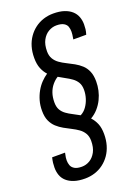

<svg xmlns="http://www.w3.org/2000/svg" viewBox="-172 -768 736 1020"><g transform="rotate(-20 196.0 -258.0)"><path d="M126 183Q90 183 64.5 174.5Q39 166 22.5 151Q6 136 -1 116Q-8 96 -8 73Q-8 59 -6.5 46.5Q-5 34 -1 17H72Q68 34 67 43Q66 52 66 59Q66 74 71 87.5Q76 101 90.5 109.5Q105 118 131 118Q155 118 176 105.5Q197 93 210.5 68Q224 43 224 5Q224 -20 213.5 -37.5Q203 -55 186 -67Q169 -79 149 -89Q129 -99 108.5 -110.5Q88 -122 71 -137.5Q54 -153 43.5 -176Q33 -199 33 -234Q33 -264 40.5 -290.5Q48 -317 61 -340Q74 -363 91 -380.5Q108 -398 126 -410Q110 -427 100 -451.5Q90 -476 90 -511Q90 -546 98.5 -574.5Q107 -603 123 -626Q139 -649 161 -665.5Q183 -682 209.5 -690.5Q236 -699 265 -699Q301 -699 326.5 -690.5Q352 -682 368.5 -667Q385 -652 392.5 -632Q400 -612 400 -589Q400 -575 398.5 -562Q397 -549 392 -533H319Q322 -551 323 -559.5Q324 -568 324 -575Q324 -591 319.5 -604Q315 -617 300.5 -625.5Q286 -634 259 -634Q236 -634 214.5 -621.5Q193 -609 179.5 -584Q166 -559 166 -521Q166 -496 176.5 -478.5Q187 -461 204 -449Q221 -437 241.5 -427Q262 -417 282.5 -405.5Q303 -394 320 -378.5Q337 -363 347 -339.5Q357 -316 357 -282Q357 -257 351.5 -232Q346 -207 334.5 -183.5Q323 -160 305.5 -140Q288 -120 264 -106Q281 -88 291 -64Q301 -40 301 -5Q301 29 292.5 58Q284 87 268 110Q252 133 230 149.5Q208 166 181.5 174.5Q155 183 126 183ZM218 -141Q238 -151 252 -170.5Q266 -190 273.5 -214Q281 -238 281 -262Q281 -288 271 -304.5Q261 -321 245 -332.5Q229 -344 210 -354Q191 -364 173 -375Q156 -365 141 -347Q126 -329 118 -305.5Q110 -282 110 -253Q110 -227 119.5 -210.5Q129 -194 145 -182.5Q161 -171 180 -161.5Q199 -152 218 -141Z"/></g></svg>

Font: Archivo ExtraCondensed
Style: Italic
Weight: 400
Width: 2
Italic angle: -10°
Designer: Hector Gatti
Foundry: Omnibus-Type
Version: Version 2.001